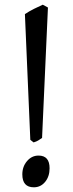

<svg xmlns="http://www.w3.org/2000/svg" viewBox="-20 -777 312 817"><path d="M109 -182 86 -717Q104 -729 125 -739.5Q146 -750 162 -757L184 -745L159 -190Q150 -184 143 -179.5Q136 -175 123 -171ZM75 -35Q75 -68 95 -91.5Q115 -115 144 -115Q191 -115 191 -61Q191 -26 172 -3Q153 20 124 20Q75 20 75 -35Z"/></svg>

Font: ChillKai
Style: Regular
Weight: 400
Designer: ChillType
Foundry: 寒蝉字型
Version: Version 2.000